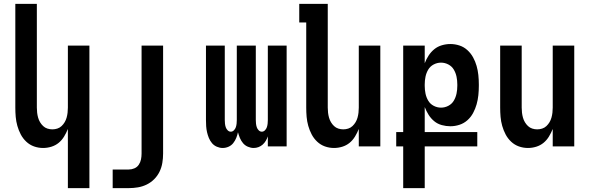

<svg xmlns="http://www.w3.org/2000/svg" viewBox="-20 -755 3040 990"><path d="M330 215V-90Q322 -70 310.5 -51Q299 -32 282.5 -18.5Q266 -5 245 1.5Q224 8 202 8Q178 8 155.5 0Q133 -8 115.5 -24.5Q98 -41 87 -62Q76 -83 69.5 -106Q63 -129 61 -152.5Q59 -176 59 -200V-735H170V-200Q170 -187 171.5 -174Q173 -161 176.5 -148.5Q180 -136 186.5 -125Q193 -114 202.5 -105Q212 -96 224.5 -92Q237 -88 250 -88Q263 -88 275.5 -92Q288 -96 297.5 -105Q307 -114 313.5 -125Q320 -136 323.5 -148.5Q327 -161 328.5 -174Q330 -187 330 -200V-520H441V215Z M561 215V119H644Q659 119 673 113Q687 107 695.5 94.5Q704 82 707 67Q710 52 710 37V-520H821V37Q821 61 817 85Q813 109 802.5 130.5Q792 152 775 169Q758 186 736.5 196.5Q715 207 691.5 211Q668 215 644 215Z M1128 8Q1113 8 1098 1.5Q1083 -5 1073 -17Q1063 -29 1057 -43.5Q1051 -58 1047.5 -73.5Q1044 -89 1043 -104.5Q1042 -120 1042 -136V-520H1139V-136Q1139 -127 1140 -117.5Q1141 -108 1144 -99Q1147 -90 1154 -83Q1161 -76 1170 -76Q1179 -76 1186 -83Q1193 -90 1196 -99Q1199 -108 1200 -117.5Q1201 -127 1201 -136V-520H1299V-136Q1299 -127 1300 -117.5Q1301 -108 1304 -99Q1307 -90 1314 -83Q1321 -76 1330 -76Q1339 -76 1346 -83Q1353 -90 1356 -99Q1359 -108 1360 -117.5Q1361 -127 1361 -136V-520H1458V0H1361V-52Q1357 -40 1350.5 -29Q1344 -18 1334.5 -9.5Q1325 -1 1313 3.5Q1301 8 1288 8Q1273 8 1258 1.5Q1243 -5 1233 -17Q1223 -29 1217 -43.5Q1211 -58 1207 -73Q1204 -58 1198 -43.5Q1192 -29 1182.5 -17Q1173 -5 1158.5 1.5Q1144 8 1128 8Z M1702 8Q1678 8 1655.5 0Q1633 -8 1615.5 -24.5Q1598 -41 1587 -62Q1576 -83 1569.5 -106Q1563 -129 1561 -152.5Q1559 -176 1559 -200V-639H1523V-735H1670V-200Q1670 -187 1671.5 -174Q1673 -161 1676.5 -148.5Q1680 -136 1686.5 -125Q1693 -114 1702.5 -105Q1712 -96 1724.5 -92Q1737 -88 1750 -88Q1763 -88 1775.5 -92Q1788 -96 1797.5 -105Q1807 -114 1813.5 -125Q1820 -136 1823.5 -148.5Q1827 -161 1828.5 -174Q1830 -187 1830 -200V-520H1941V0H1830V-90Q1822 -70 1810.5 -51Q1799 -32 1782.5 -18.5Q1766 -5 1745 1.5Q1724 8 1702 8Z M2059 215V0H2023V-74H2059V-520H2170V-429Q2178 -450 2190 -468.5Q2202 -487 2219 -501Q2236 -515 2258 -521.5Q2280 -528 2302 -528Q2326 -528 2349 -520.5Q2372 -513 2390 -496.5Q2408 -480 2419.5 -459Q2431 -438 2437.5 -415Q2444 -392 2446.5 -368Q2449 -344 2449 -320V-312Q2449 -288 2446.5 -264Q2444 -240 2437.5 -217Q2431 -194 2419.5 -172.5Q2408 -151 2390 -135Q2372 -119 2349 -111.5Q2326 -104 2302 -104Q2280 -104 2258 -110Q2236 -116 2219 -130Q2202 -144 2190 -163Q2178 -182 2170 -203V-74H2441V0H2170V215ZM2254 -200Q2274 -200 2292 -209.5Q2310 -219 2320 -236Q2330 -253 2334 -272.5Q2338 -292 2338 -312V-320Q2338 -340 2334 -359.5Q2330 -379 2320 -396Q2310 -413 2292 -422.5Q2274 -432 2254 -432Q2234 -432 2216 -422.5Q2198 -413 2188 -396Q2178 -379 2174 -359.5Q2170 -340 2170 -320V-312Q2170 -292 2174 -272.5Q2178 -253 2188 -236Q2198 -219 2216 -209.5Q2234 -200 2254 -200Z M2702 8Q2678 8 2655.5 0Q2633 -8 2615.5 -24.5Q2598 -41 2587 -62Q2576 -83 2569.5 -106Q2563 -129 2561 -152.5Q2559 -176 2559 -200V-520H2670V-200Q2670 -187 2671.5 -174Q2673 -161 2676.5 -148.5Q2680 -136 2686.5 -125Q2693 -114 2702.5 -105Q2712 -96 2724.5 -92Q2737 -88 2750 -88Q2763 -88 2775.5 -92Q2788 -96 2797.5 -105Q2807 -114 2813.5 -125Q2820 -136 2823.5 -148.5Q2827 -161 2828.5 -174Q2830 -187 2830 -200V-520H2941V0H2830V-90Q2822 -70 2810.5 -51Q2799 -32 2782.5 -18.5Q2766 -5 2745 1.5Q2724 8 2702 8Z"/></svg>

Font: Moesevka
Style: Bold
Weight: 700
Monospace: yes
Designer: Belleve Invis
Foundry: Belleve Invis
Version: Version 32.5.0; ttfautohint (v1.8.4)